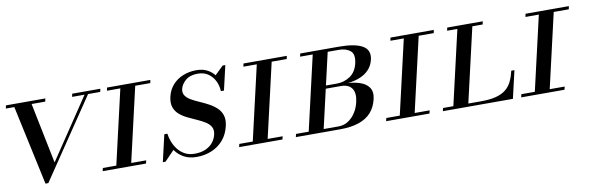

<svg xmlns="http://www.w3.org/2000/svg" viewBox="-42 -853 3699 1200"><g transform="rotate(-10 1807.5 -253.0)"><path d="M171 14.5 58 -510H168L250 -106L521 -510H543.5L189 14.5ZM8.5 -490.5 12.5 -510H262.5L258.5 -490.5ZM429 -490.5 433 -510H611.5L607.5 -490.5Z M622 0 739.5 -510H834L716.5 0ZM536.5 0 541 -19.5H816L811.5 0ZM650 -490.5 654 -510H929L925 -490.5Z M1132 14.5Q1085.5 14.5 1053.2 -2.8Q1021 -20 1000.5 -46.8Q980 -73.5 969.5 -104Q959 -134.5 956 -160.5H975.5Q978 -138 987.5 -111.8Q997 -85.5 1014.5 -61.8Q1032 -38 1058.8 -22.8Q1085.5 -7.5 1122.5 -7.5Q1163 -7.5 1192 -20.5Q1221 -33.5 1238.8 -55.8Q1256.5 -78 1262.5 -105Q1269 -134 1257.8 -153.5Q1246.5 -173 1223.5 -187.2Q1200.5 -201.5 1172.2 -213.8Q1144 -226 1115.8 -239.8Q1087.5 -253.5 1065.8 -272.2Q1044 -291 1034.5 -318.2Q1025 -345.5 1034 -385Q1044 -428 1070.8 -458Q1097.5 -488 1136.8 -504Q1176 -520 1222.5 -520Q1269 -520 1302 -498.5Q1335 -477 1352.8 -441.8Q1370.5 -406.5 1370.5 -364.5H1351Q1349.5 -400.5 1334.2 -430.5Q1319 -460.5 1292 -478.8Q1265 -497 1226.5 -497Q1177.5 -497 1149.8 -473.2Q1122 -449.5 1115 -420Q1109.5 -395.5 1121.2 -378Q1133 -360.5 1156 -347.2Q1179 -334 1207.2 -321.8Q1235.5 -309.5 1263.2 -294.8Q1291 -280 1312.5 -260.2Q1334 -240.5 1343.2 -212.5Q1352.5 -184.5 1343.5 -145Q1331.5 -92.5 1300.8 -57Q1270 -21.5 1226.2 -3.5Q1182.5 14.5 1132 14.5ZM916.5 10 956 -160.5Q963.5 -136 969.8 -120.2Q976 -104.5 982.8 -90.8Q989.5 -77 998.5 -57.5L933.5 10ZM1370.5 -364.5Q1366.5 -387 1360.2 -400.8Q1354 -414.5 1346 -427.5Q1338 -440.5 1328 -460L1389.5 -520H1406.5Z M1488 0 1605.5 -510H1700L1582.5 0ZM1402.5 0 1407 -19.5H1682L1677.5 0ZM1516 -490.5 1520 -510H1795L1791 -490.5Z M1762.5 0 1767 -19.5H2037.5Q2070.5 -19.5 2097.8 -36.8Q2125 -54 2144.2 -83.5Q2163.5 -113 2172 -150Q2185 -205.5 2164.5 -235.5Q2144 -265.5 2094.5 -265.5H1994L1996.5 -277.5H2107Q2167.5 -277.5 2210.8 -264.5Q2254 -251.5 2273.5 -223.2Q2293 -195 2282.5 -150Q2271 -100 2241.5 -66.8Q2212 -33.5 2162.8 -16.8Q2113.5 0 2043 0ZM1843 0 1960.5 -510H2055.5L1938 0ZM1995.5 -272 1998.5 -285H2073.5Q2119.5 -285 2157.5 -310.5Q2195.5 -336 2208 -389.5Q2221 -446.5 2194 -468.5Q2167 -490.5 2121 -490.5H1876L1880 -510H2125Q2227 -510 2274.8 -482.5Q2322.5 -455 2308.5 -395Q2294.5 -335 2237.2 -303.5Q2180 -272 2070.5 -272Z M2421 0 2538.5 -510H2633L2515.5 0ZM2335.5 0 2340 -19.5H2615L2610.5 0ZM2449 -490.5 2453 -510H2728L2724 -490.5Z M2761 0 2878.5 -510H2973.5L2856 0ZM2695.5 0 2700 -19.5H2940.5Q2999.5 -19.5 3038.2 -30Q3077 -40.5 3101 -60.8Q3125 -81 3138.5 -109.8Q3152 -138.5 3160.5 -175H3180.5L3140 0ZM2809 -490.5 2813 -510H3038.5L3034.5 -490.5Z M3278 0 3395.5 -510H3490L3372.5 0ZM3192.5 0 3197 -19.5H3472L3467.5 0ZM3306 -490.5 3310 -510H3585L3581 -490.5Z"/></g></svg>

Font: Bodoni Moda SC
Style: Italic
Weight: 400
Italic angle: -13°
Designer: Owen Earl
Foundry: indestructible type
Version: Version 2.005